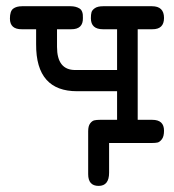

<svg xmlns="http://www.w3.org/2000/svg" viewBox="-20 -464 565 623"><path d="M12.2 -403.8Q12.2 -427.7 22.7 -435.8Q33.2 -443.8 51.8 -443.8H209Q226.1 -443.8 238 -436.5Q250 -429.2 249 -405.8Q250 -368.7 210.9 -369.1H165V-312Q165 -236.8 224.1 -236.8H359.9V-369.1H314Q274.9 -369.1 274.9 -404.8Q274.9 -417 276.9 -424.1Q278.8 -431.2 287.8 -437.5Q296.9 -443.8 314.9 -443.8H473.1Q512.2 -443.8 512.2 -405.8Q512.2 -368.7 474.1 -369.1H426.8V-75.2H474.1Q512.2 -75.2 512.2 -40Q512.2 -21 505.1 -12Q498 -2.9 491 -1.5Q483.9 0 472.2 0H334V96.2Q334 139.2 300 139.2Q266.1 139.2 266.1 101.1V-38.1Q266.1 -55.2 272.5 -63.5Q278.8 -71.8 285.9 -73.5Q293 -75.2 304.2 -75.2H359.9V-168H230Q164.1 -168 130.9 -205.1Q96.7 -243.2 97.2 -320.8V-369.1H50.8Q12.2 -368.7 12.2 -403.8Z"/></svg>

Font: CMU Typewriter Text
Style: Bold
Weight: 700
Version: Version 0.7.0